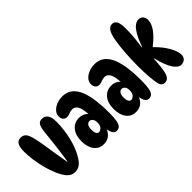

<svg xmlns="http://www.w3.org/2000/svg" viewBox="-39 -1357 1938 1938"><g transform="rotate(-45 930.0 -387.5)"><path d="M95 -629Q136 -629 156.5 -599.5Q177 -570 190 -507Q200 -462 210.5 -398Q221 -334 232 -263Q243 -192 255 -124H259Q270 -189 278.5 -256Q287 -323 293.5 -383.5Q300 -444 305 -489Q311 -555 327.5 -583.5Q344 -612 380 -612Q420 -612 442.5 -581.5Q465 -551 465 -485Q465 -436 458.5 -380.5Q452 -325 439.5 -271.5Q427 -218 410 -175Q378 -91 338 -42Q298 7 239 7Q194 7 160.5 -26.5Q127 -60 95 -134Q71 -190 54 -255.5Q37 -321 28 -386Q19 -451 19 -503Q19 -566 36.5 -597.5Q54 -629 95 -629Z M830 10Q783 10 769 -73Q731 13 645 13Q596 13 564.5 -12Q533 -37 518 -78.5Q503 -120 503 -170Q503 -254 544 -304Q585 -354 654 -354Q683 -354 706.5 -343.5Q730 -333 748 -314Q743 -394 722.5 -428.5Q702 -463 666 -463Q640 -463 617.5 -453Q595 -443 575 -443Q548 -443 533 -461Q518 -479 518 -508Q518 -542 541.5 -568.5Q565 -595 603 -610.5Q641 -626 687 -626Q749 -626 792 -592.5Q835 -559 861 -495Q886 -431 896 -350.5Q906 -270 906 -179Q906 -104 898 -63Q890 -22 873.5 -6Q857 10 830 10ZM695 -108Q714 -108 733 -127.5Q752 -147 752 -187Q752 -222 737.5 -239Q723 -256 704 -256Q681 -256 668.5 -235Q656 -214 656 -181Q656 -147 666 -127.5Q676 -108 695 -108Z M1290 10Q1243 10 1229 -73Q1191 13 1105 13Q1056 13 1024.5 -12Q993 -37 978 -78.5Q963 -120 963 -170Q963 -254 1004 -304Q1045 -354 1114 -354Q1143 -354 1166.5 -343.5Q1190 -333 1208 -314Q1203 -394 1182.5 -428.5Q1162 -463 1126 -463Q1100 -463 1077.5 -453Q1055 -443 1035 -443Q1008 -443 993 -461Q978 -479 978 -508Q978 -542 1001.5 -568.5Q1025 -595 1063 -610.5Q1101 -626 1147 -626Q1209 -626 1252 -592.5Q1295 -559 1321 -495Q1346 -431 1356 -350.5Q1366 -270 1366 -179Q1366 -104 1358 -63Q1350 -22 1333.5 -6Q1317 10 1290 10ZM1155 -108Q1174 -108 1193 -127.5Q1212 -147 1212 -187Q1212 -222 1197.5 -239Q1183 -256 1164 -256Q1141 -256 1128.5 -235Q1116 -214 1116 -181Q1116 -147 1126 -127.5Q1136 -108 1155 -108Z M1517 10Q1475 10 1462 -41Q1454 -75 1448 -144.5Q1442 -214 1442 -297Q1442 -402 1449.5 -499Q1457 -596 1469 -658Q1482 -725 1503 -756.5Q1524 -788 1559 -788Q1591 -788 1608 -758.5Q1625 -729 1625 -657Q1625 -603 1620 -540.5Q1615 -478 1604 -408H1608Q1640 -495 1669.5 -544Q1699 -593 1726 -612.5Q1753 -632 1777 -632Q1811 -632 1828.5 -611Q1846 -590 1846 -559Q1846 -458 1684 -332Q1757 -261 1796.5 -191Q1836 -121 1836 -72Q1836 -40 1816 -20.5Q1796 -1 1760 -1Q1724 -1 1685.5 -55.5Q1647 -110 1613 -242H1609Q1607 -187 1601.5 -138Q1596 -89 1588 -59Q1580 -27 1563.5 -8.5Q1547 10 1517 10Z"/></g></svg>

Font: DynaPuff Condensed Medium
Style: Regular
Weight: 500
Width: 3
Designer: Toshi Omagari, Jennifer Daniel
Foundry: Google Fonts
Version: Version 2.000; ttfautohint (v1.8.4.7-5d5b)